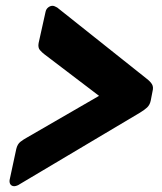

<svg xmlns="http://www.w3.org/2000/svg" viewBox="-20 -647 556 661"><path d="M29 -6Q21 -6 16.5 -11.5Q12 -17 13 -27L36 -134Q40 -151 50.5 -159Q61 -167 72 -173L321 -317L133 -460Q125 -466 117.5 -474.5Q110 -483 113 -499L137 -607Q139 -616 146 -621.5Q153 -627 161 -627Q165 -627 169 -625Q173 -623 177 -621L485 -376Q498 -366 503.5 -356.5Q509 -347 505 -332L499 -301Q496 -286 486.5 -277Q477 -268 460 -258L48 -13Q44 -10 38.5 -8Q33 -6 29 -6Z"/></svg>

Font: Rubik
Style: Bold Italic
Weight: 700
Italic angle: -12°
Designer: Hubert and Fischer
Foundry: Hubert and Fischer
Version: Version 2.300;gftools[0.9.30]